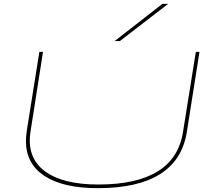

<svg xmlns="http://www.w3.org/2000/svg" viewBox="-20 -970 1109 1000"><path d="M489 10Q309 10 212 -53.5Q115 -117 115 -236Q115 -246 116 -258Q117 -270 120 -292L185 -700H204L139 -285Q118 -151 211.5 -80Q305 -9 492 -9Q890 -9 933 -282L1000 -700H1019L953 -282Q906 10 489 10ZM577 -756 826 -950H856L604 -756Z"/></svg>

Font: Georama Extra Expanded Thin
Style: Italic
Weight: 100
Width: 8
Italic angle: -9°
Designer: Jean-Baptiste Levee
Foundry: Production Type
Version: Version 1.000